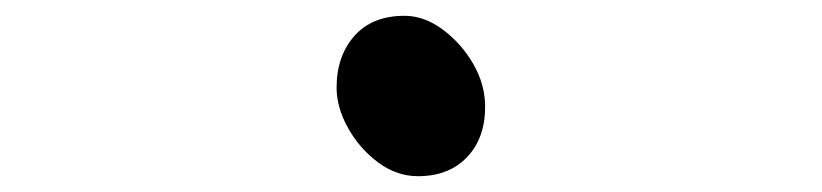

<svg xmlns="http://www.w3.org/2000/svg" viewBox="-20 -491 1040 243"><path d="M509 -268Q482 -268 458.5 -285.5Q435 -303 420.5 -329Q406 -355 406 -380Q406 -420 428.5 -445.5Q451 -471 492 -471Q517 -471 540.5 -453.5Q564 -436 579 -410Q594 -384 594 -356Q594 -316 571 -292Q548 -268 509 -268Z"/></svg>

Font: Moon Stars Kai
Style: Bold
Weight: 700
Designer: GuiWonder
Version: Version 1.101